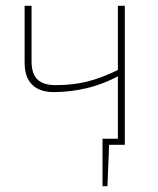

<svg xmlns="http://www.w3.org/2000/svg" viewBox="-20 -500 545 663"><path d="M334 -21H400V0H334ZM334 -5H357L351 143H334ZM89 -480V-288Q89 -245 109.5 -225.5Q130 -206 172 -206Q232 -206 282 -218.5Q332 -231 397 -263L398 -242Q337 -209 279.5 -195.5Q222 -182 166 -182Q117 -182 91 -207.5Q65 -233 65 -284V-480ZM411 -480V0H387V-480Z"/></svg>

Font: Exo 2 Thin
Style: Regular
Weight: 250
Designer: Natanael Gama
Foundry: Natanael Gama
Version: Version 2.010